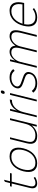

<svg xmlns="http://www.w3.org/2000/svg" viewBox="1792 -2678 897 4520"><g transform="rotate(-90 2240.0 -417.5)"><path d="M336 -41Q296 -15 258 -2.5Q220 10 180 10Q113 10 84 -35Q55 -80 78 -171L180 -585L184 -590H106L116 -630H194L192 -635L221 -750L269 -773L235 -635L231 -630H427L417 -590H221L223 -585L121 -175Q103 -101 123 -66Q143 -31 194 -31Q255 -31 314 -72Z M1009 -315Q991 -243 959 -183Q927 -123 882.5 -80.5Q838 -38 781.5 -14Q725 10 658 10Q590 10 545.5 -13.5Q501 -37 477.5 -79.5Q454 -122 452 -182Q450 -242 468 -315Q486 -387 518 -447Q550 -507 594 -550Q638 -593 694.5 -616.5Q751 -640 818 -640Q885 -640 930.5 -616.5Q976 -593 999 -550.5Q1022 -508 1024.5 -448Q1027 -388 1009 -315ZM966 -315Q980 -372 980 -423.5Q980 -475 962 -513.5Q944 -552 906.5 -575Q869 -598 808 -598Q746 -598 697.5 -575Q649 -552 612 -513.5Q575 -475 550 -423.5Q525 -372 511 -315Q497 -258 497 -207Q497 -156 515 -117Q533 -78 570 -55Q607 -32 668 -32Q729 -32 778 -55Q827 -78 864 -116.5Q901 -155 926.5 -206.5Q952 -258 966 -315Z M1561 0H1519L1547 -116H1545Q1502 -59 1438.5 -24.5Q1375 10 1299 10Q1180 10 1139 -53Q1098 -116 1127 -232L1226 -630H1268L1171 -237Q1161 -196 1159.5 -159Q1158 -122 1172.5 -94Q1187 -66 1221 -49Q1255 -32 1315 -32Q1358 -32 1400 -45.5Q1442 -59 1477.5 -86.5Q1513 -114 1540 -155.5Q1567 -197 1581 -252L1674 -630H1717Z M2148 -585H2138Q2099 -585 2057.5 -570Q2016 -555 1977.5 -521.5Q1939 -488 1908 -435.5Q1877 -383 1859 -310L1782 0H1740L1895 -629H1938L1899 -471H1901Q1922 -510 1950.5 -540.5Q1979 -571 2012 -591.5Q2045 -612 2081.5 -623Q2118 -634 2154 -634H2160Z M2342 -846Q2378 -846 2368 -801Q2356 -755 2320 -755Q2282 -755 2294 -801Q2299 -824 2312 -835Q2325 -846 2342 -846ZM2154 0H2112L2267 -629H2310Z M2800 -159Q2792 -128 2773.5 -97.5Q2755 -67 2722.5 -43Q2690 -19 2643 -4Q2596 11 2532 11Q2466 11 2411 -11.5Q2356 -34 2319 -83L2360 -116Q2396 -72 2439.5 -51.5Q2483 -31 2540 -31Q2625 -31 2683.5 -64.5Q2742 -98 2756 -157Q2768 -205 2744 -233.5Q2720 -262 2659 -282Q2654 -283 2639.5 -288.5Q2625 -294 2608 -299.5Q2591 -305 2576 -310Q2561 -315 2557 -317Q2519 -330 2490.5 -344.5Q2462 -359 2444.5 -378Q2427 -397 2421.5 -421.5Q2416 -446 2424 -478Q2431 -508 2450.5 -537Q2470 -566 2502.5 -589Q2535 -612 2580.5 -626Q2626 -640 2685 -640Q2811 -640 2874 -554L2833 -521Q2808 -557 2769.5 -577.5Q2731 -598 2675 -598Q2592 -598 2536.5 -564.5Q2481 -531 2468 -480Q2462 -456 2468 -437.5Q2474 -419 2490.5 -404Q2507 -389 2533 -377.5Q2559 -366 2593 -355Q2597 -353 2610.5 -348.5Q2624 -344 2639 -339Q2654 -334 2667 -329Q2680 -324 2685 -322Q2726 -309 2751.5 -292Q2777 -275 2790 -254Q2803 -233 2805 -209.5Q2807 -186 2800 -159Z M3773 -384 3677 0H3634L3724 -364Q3737 -416 3741 -459Q3745 -502 3735.5 -533Q3726 -564 3701 -581Q3676 -598 3630 -598Q3588 -598 3552 -580.5Q3516 -563 3487.5 -534Q3459 -505 3438.5 -467.5Q3418 -430 3408 -389L3313 0H3270L3363 -380Q3375 -429 3378 -469.5Q3381 -510 3370.5 -538.5Q3360 -567 3334.5 -583Q3309 -599 3265 -599Q3227 -599 3191.5 -582Q3156 -565 3126.5 -536Q3097 -507 3075 -467.5Q3053 -428 3042 -382L2948 0H2905L3060 -630H3103L3075 -513H3077Q3113 -570 3167 -605Q3221 -640 3284 -640Q3320 -640 3346 -629Q3372 -618 3389 -599Q3406 -580 3414.5 -556Q3423 -532 3425 -505H3428Q3448 -536 3474 -561.5Q3500 -587 3528.5 -604Q3557 -621 3587.5 -630.5Q3618 -640 3648 -640Q3740 -640 3772.5 -578Q3805 -516 3773 -384Z M4430 -297 3927 -296 3931 -291Q3920 -234 3923.5 -186Q3927 -138 3947.5 -103.5Q3968 -69 4005.5 -50Q4043 -31 4101 -31Q4150 -31 4197 -47.5Q4244 -64 4287 -96L4310 -64Q4260 -27 4204.5 -8.5Q4149 10 4091 10Q4018 10 3971.5 -14.5Q3925 -39 3902 -82.5Q3879 -126 3877.5 -184Q3876 -242 3893 -310Q3909 -378 3940.5 -438Q3972 -498 4017 -543Q4062 -588 4120 -614Q4178 -640 4247 -640Q4322 -640 4366 -611.5Q4410 -583 4430 -536.5Q4450 -490 4449 -431Q4448 -372 4433 -310ZM4401 -337 4397 -341Q4407 -395 4404 -441.5Q4401 -488 4382.5 -523Q4364 -558 4328 -578Q4292 -598 4237 -598Q4182 -598 4135.5 -577.5Q4089 -557 4052 -522Q4015 -487 3988 -440.5Q3961 -394 3944 -341L3937 -336Z"/></g></svg>

Font: TypoPRO Sinkin Sans
Style: 200 X Light Italic
Weight: 200
Italic angle: -112°
Designer: Keith Bates
Foundry: K-Type
Version: Sinkin Sans (version 1.0)  by Keith Bates   •   © 2014   www